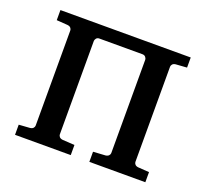

<svg xmlns="http://www.w3.org/2000/svg" viewBox="-91 -590 747 697"><g transform="rotate(20 282.5 -241.0)"><path d="M317.9 0V-39.1L365.2 -42Q373.5 -43 377.7 -47.6Q381.8 -52.2 381.8 -57.1V-418Q381.8 -422.4 377.7 -427.7Q373.5 -433.1 365.2 -433.1H199.2Q190.9 -433.1 187 -427.7Q183.1 -422.4 183.1 -418V-57.1Q183.1 -52.2 187 -47.6Q190.9 -43 199.2 -42L246.1 -39.1V0H30.8V-39.1L73.2 -42Q82 -43 85.9 -47.6Q89.8 -52.2 89.8 -57.1V-424.8Q89.8 -429.7 85.9 -434.3Q82 -439 73.2 -439.9L30.8 -442.9V-481.9H534.2V-442.9L491.2 -439.9Q482.9 -439 479 -434.3Q475.1 -429.7 475.1 -424.8V-57.1Q475.1 -52.2 479 -47.6Q482.9 -43 491.2 -42L534.2 -39.1V0Z"/></g></svg>

Font: Charis SIL
Style: Regular
Weight: 400
Foundry: SIL International
Version: Version 4.112